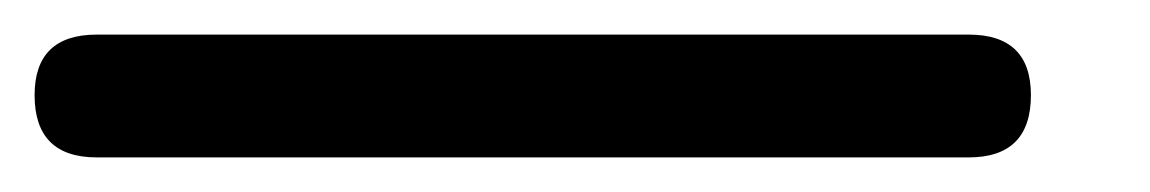

<svg xmlns="http://www.w3.org/2000/svg" viewBox="-20 -20 665 111"><path d="M540 0H267H36C12 0 0 11.7 0 35C0 59 12 71 36 71H351H540C564 71 576 59 576 35C576 11.7 564 0 540 0Z"/></svg>

Font: Semi-Coder
Style: Regular
Weight: 400
Version: 0.1000